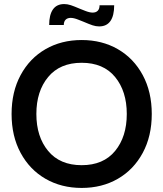

<svg xmlns="http://www.w3.org/2000/svg" viewBox="-20 -911 804 945"><path d="M37 -350Q37 -459 81.5 -541.5Q126 -624 204 -669Q282 -714 382 -714Q482 -714 560 -669Q638 -624 682.5 -541.5Q727 -459 727 -350Q727 -241 682.5 -158.5Q638 -76 560 -31Q482 14 382 14Q282 14 204 -31Q126 -76 81.5 -158.5Q37 -241 37 -350ZM604 -350Q604 -462 546.5 -532Q489 -602 382 -602Q275 -602 217 -532Q159 -462 159 -350Q159 -238 217 -168Q275 -98 382 -98Q489 -98 546.5 -168Q604 -238 604 -350ZM391 -804Q386 -806 364.5 -814.5Q343 -823 328 -823Q312 -823 303 -814Q294 -805 294 -788H222Q222 -838 240.5 -864.5Q259 -891 296 -891Q312 -891 328.5 -885.5Q345 -880 373 -868Q378 -866 399.5 -857.5Q421 -849 436 -849Q452 -849 461 -858Q470 -867 470 -885H542Q542 -834 523.5 -807.5Q505 -781 468 -781Q452 -781 435.5 -786.5Q419 -792 391 -804Z"/></svg>

Font: Cabin SemiBold
Style: Regular
Weight: 600
Designer: Pablo Impallari
Foundry: Pablo Impallari. http://www.impallari.com Igino Marini. http://www.ikern.com
Version: Version 2.001